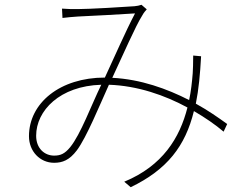

<svg xmlns="http://www.w3.org/2000/svg" viewBox="-20 -742 1040 802"><path d="M273 -127C250 -99 232 -92 206 -92C167 -92 131 -121 131 -175C131 -280 230 -383 403 -388C361 -302 317 -181 273 -127ZM929 -224C893 -250 849 -281 798 -309C810 -368 816 -433 820 -507L787 -510C787 -479 786 -452 785 -436C782 -399 778 -361 770 -324C678 -371 568 -411 449 -417C495 -515 546 -633 574 -677C581 -690 587 -696 593 -703L571 -722C562 -719 553 -717 542 -716C504 -713 351 -704 304 -704C284 -704 261 -704 239 -706L241 -667C261 -670 283 -671 306 -673C351 -675 504 -683 544 -686C504 -610 461 -510 418 -418C231 -418 101 -312 101 -173C101 -110 147 -62 206 -62C241 -62 270 -73 301 -114C342 -169 396 -302 435 -388C555 -384 669 -344 763 -293C731 -166 659 -49 499 17L526 40C679 -34 754 -132 790 -278C838 -250 880 -221 914 -192Z"/></svg>

Font: Noto Sans Japanese Thin
Style: Regular
Weight: 100
Designer: Ryoko NISHIZUKA (kana & ideographs); Paul D. Hunt (Latin, Greek & Cyrillic); Wenlong ZHANG (bopomofo); Sandoll Communica
Foundry: Adobe Systems Incorporated
Version: Version 1.000;PS 1;hotconv 1.0.78;makeotf.lib2.5.61930